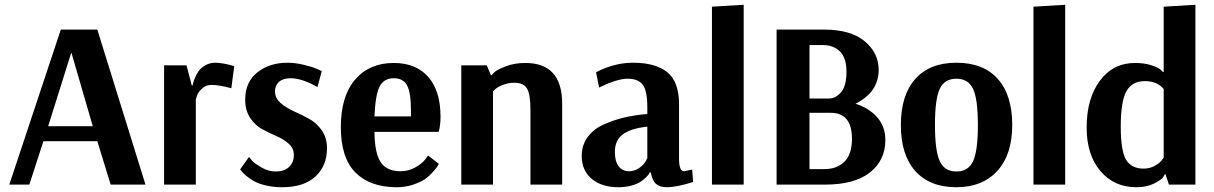

<svg xmlns="http://www.w3.org/2000/svg" viewBox="-20 -774 5092 805"><path d="M280 -551H278L182 -245H369ZM235 -650H388L590 0H444L388 -182H162L103 0H19Z M962 -497 950 -404Q899 -418 867 -418Q844 -418 827.5 -403Q811 -388 806 -373L801 -358V0H668V-500H762L784 -416H788Q789 -420 790 -426.5Q791 -433 798 -449Q805 -465 814 -477.5Q823 -490 841.5 -500.5Q860 -511 883 -511Q897 -511 917 -507.5Q937 -504 950 -500Z M987 -64 1024 -116Q1029 -109 1038 -99Q1047 -89 1076 -72Q1105 -55 1135 -55Q1172 -55 1192 -74Q1212 -93 1212 -124Q1212 -152 1191 -171Q1170 -190 1140 -203Q1110 -216 1080 -232Q1050 -248 1029 -279.5Q1008 -311 1008 -356Q1008 -430 1059 -470.5Q1110 -511 1185 -511Q1217 -511 1253 -502.5Q1289 -494 1309 -485L1329 -476L1311 -409Q1246 -446 1198 -446Q1167 -446 1150 -431Q1133 -416 1133 -391Q1133 -363 1155.5 -343Q1178 -323 1210 -308.5Q1242 -294 1274 -277Q1306 -260 1328.5 -228.5Q1351 -197 1351 -152Q1351 -79 1302.5 -34Q1254 11 1163 11Q1126 11 1094.5 3.5Q1063 -4 1044 -15Q1025 -26 1011.5 -37.5Q998 -49 993 -56Z M1631 -446Q1590 -446 1572 -412Q1554 -378 1550 -286H1703V-309Q1703 -385 1687 -415.5Q1671 -446 1631 -446ZM1775 -122 1820 -87Q1818 -83 1814 -76.5Q1810 -70 1795 -53Q1780 -36 1761.5 -23Q1743 -10 1711 0.5Q1679 11 1643 11Q1532 11 1470.5 -50.5Q1409 -112 1409 -241Q1409 -371 1469 -440.5Q1529 -510 1631 -510Q1724 -510 1775.5 -451.5Q1827 -393 1827 -284Q1827 -266 1825 -250.5Q1823 -235 1821 -228L1819 -221H1550Q1551 -131 1576.5 -93.5Q1602 -56 1659 -56Q1693 -56 1722 -72.5Q1751 -89 1763 -106Z M1914 0V-500H2021L2038 -459H2042Q2046 -465 2055.5 -473.5Q2065 -482 2101 -496Q2137 -510 2183 -510Q2337 -510 2337 -339V0H2204V-312Q2204 -379 2189.5 -403Q2175 -427 2137 -427Q2111 -427 2088.5 -418Q2066 -409 2056 -400L2047 -391V0Z M2694 -111V-243Q2627 -236 2592.5 -211.5Q2558 -187 2558 -137Q2558 -97 2574 -76.5Q2590 -56 2617 -56Q2641 -56 2660.5 -70Q2680 -84 2687 -98ZM2492 -407 2479 -471Q2556 -511 2634 -511Q2728 -511 2777.5 -471.5Q2827 -432 2827 -336V-109Q2827 -56 2848 -56L2882 -63L2886 -11Q2817 11 2775 11Q2746 11 2730 -3.5Q2714 -18 2709 -51H2704Q2703 -48 2700.5 -44Q2698 -40 2687.5 -29.5Q2677 -19 2663.5 -10.5Q2650 -2 2626 4.5Q2602 11 2573 11Q2503 11 2461 -24Q2419 -59 2419 -120Q2419 -167 2445.5 -201.5Q2472 -236 2517.5 -255Q2563 -274 2604.5 -283Q2646 -292 2694 -296V-325Q2694 -393 2675 -418.5Q2656 -444 2611 -444Q2590 -444 2560.5 -435Q2531 -426 2512 -416Z M3098 -754V0H2965V-746Z M3374 -361H3456Q3484 -361 3506.5 -387.5Q3529 -414 3529 -473Q3529 -531 3502 -558Q3475 -585 3430 -585H3374ZM3463 -301H3374V-65H3436Q3490 -65 3521 -96.5Q3552 -128 3552 -192Q3552 -301 3463 -301ZM3236 0V-650H3434Q3547 -650 3605.5 -601Q3664 -552 3664 -481Q3664 -388 3567 -339Q3624 -321 3658 -282Q3692 -243 3692 -187Q3692 -102 3627.5 -51Q3563 0 3439 0Z M3900 -251Q3900 -142 3920 -98.5Q3940 -55 3990 -55Q4040 -55 4060 -98.5Q4080 -142 4080 -250Q4080 -358 4060 -401Q4040 -444 3990 -444Q3940 -444 3920 -401Q3900 -358 3900 -251ZM4224 -250Q4224 -126 4161.5 -57.5Q4099 11 3990 11Q3878 11 3817.5 -57Q3757 -125 3757 -250Q3757 -375 3817.5 -443Q3878 -511 3990 -511Q4103 -511 4163.5 -443Q4224 -375 4224 -250Z M4446 -754V0H4313V-746Z M4775 -67Q4800 -67 4821 -78.5Q4842 -90 4851 -102L4859 -113V-401Q4831 -434 4780 -434Q4726 -434 4702.5 -391Q4679 -348 4679 -243Q4679 -141 4701.5 -104Q4724 -67 4775 -67ZM4992 -754V0H4881L4866 -45H4865Q4862 -39 4855.5 -29.5Q4849 -20 4818.5 -4.5Q4788 11 4745 11Q4651 11 4593.5 -57Q4536 -125 4536 -239Q4536 -361 4591.5 -435.5Q4647 -510 4739 -510Q4778 -510 4807 -500.5Q4836 -491 4846 -482L4856 -472H4859V-746Z"/></svg>

Font: ArsenalBold
Style: Bold
Weight: 700
Designer: Andrij Shevchenko
Foundry: Stairsfor.com
Version: Version 1.000